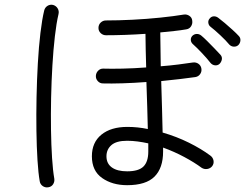

<svg xmlns="http://www.w3.org/2000/svg" viewBox="-20 -778 1043 817"><path d="M521 10Q458 10 414.5 -20.5Q371 -51 371 -113Q371 -172 411.5 -205Q452 -238 522 -238Q566 -238 609 -229Q608 -272 606.5 -323.5Q605 -375 603 -429Q550 -425 501 -423.5Q452 -422 418 -423Q405 -423 396 -433Q387 -443 388 -456Q389 -469 398.5 -478Q408 -487 421 -486Q452 -485 500.5 -486Q549 -487 602 -491Q601 -531 600 -567.5Q599 -604 599 -634Q555 -631 512 -629.5Q469 -628 431 -628Q418 -628 408.5 -637Q399 -646 399 -659Q399 -673 408.5 -682Q418 -691 431 -691Q483 -691 543.5 -694Q604 -697 662 -703Q720 -709 762 -716Q775 -718 786 -710.5Q797 -703 798 -690Q800 -677 793 -666Q786 -655 772 -653Q749 -649 721 -646Q693 -643 662 -640Q663 -607 663 -570.5Q663 -534 664 -496Q703 -499 738.5 -503.5Q774 -508 800 -512Q814 -514 824.5 -506.5Q835 -499 837 -486Q839 -473 831.5 -462.5Q824 -452 811 -450Q783 -446 745 -441.5Q707 -437 666 -433Q668 -372 669.5 -315Q671 -258 672 -214Q731 -197 783.5 -171Q836 -145 875 -116Q886 -108 888.5 -95Q891 -82 883 -71Q875 -61 862 -59Q849 -57 838 -64Q807 -87 764 -110Q721 -133 674 -150V-133Q674 -63 637.5 -26.5Q601 10 521 10ZM185 19Q172 21 161.5 13.5Q151 6 149 -7Q143 -41 139.5 -96.5Q136 -152 135 -221Q134 -290 135.5 -364Q137 -438 141 -508.5Q145 -579 152 -637.5Q159 -696 168 -733Q171 -746 182 -753Q193 -760 206 -757Q219 -753 225.5 -742Q232 -731 229 -718Q220 -680 213.5 -623.5Q207 -567 203 -500Q199 -433 197.5 -362.5Q196 -292 197 -226Q198 -160 201.5 -106Q205 -52 211 -18Q213 -5 206 6Q199 17 185 19ZM521 -49Q570 -49 590.5 -69.5Q611 -90 611 -133V-168Q588 -173 565.5 -176Q543 -179 521 -179Q475 -179 454 -160.5Q433 -142 433 -113Q433 -82 456 -65.5Q479 -49 521 -49ZM914 -506Q906 -499 895 -500Q884 -501 876 -510Q863 -527 840.5 -551Q818 -575 801 -590Q793 -597 792 -607Q791 -617 798 -625Q806 -633 816.5 -633.5Q827 -634 836 -627Q847 -618 862 -603Q877 -588 892.5 -572Q908 -556 918 -545Q926 -536 924 -525Q922 -514 914 -506ZM994 -586Q986 -579 975 -579.5Q964 -580 956 -588Q942 -605 917.5 -628Q893 -651 876 -664Q868 -670 866.5 -680.5Q865 -691 872 -699Q879 -708 889.5 -708.5Q900 -709 909 -702Q920 -694 936.5 -680Q953 -666 969.5 -651Q986 -636 996 -625Q1004 -617 1003 -605.5Q1002 -594 994 -586Z"/></svg>

Font: Zen Maru Gothic
Style: Regular
Weight: 400
Designer: Yoshimichi Ohira
Foundry: Positype
Version: Version 1.002